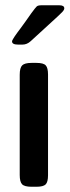

<svg xmlns="http://www.w3.org/2000/svg" viewBox="-20 -712 265 732"><path d="M25.9 -554.2Q25.9 -556.2 26.9 -558.1Q27.8 -560.1 30.5 -564.5Q33.2 -568.8 36.1 -573.5Q39.1 -578.1 45.4 -586.7Q51.8 -595.2 58.3 -604Q64.9 -612.8 76.4 -628.9Q87.9 -645 99.1 -661.1Q115.2 -683.1 120.1 -687.5Q125 -691.9 138.2 -691.9H206.1Q225.1 -691.9 225.1 -680.2Q225.1 -674.3 217 -665.8Q209 -657.2 167 -619.1Q127 -582 97.2 -555.2Q83 -542 65.9 -542H48.8Q25.9 -542 25.9 -554.2ZM55.2 -44.9V-426.8Q55.2 -453.6 64.7 -462.9Q74.2 -472.2 100.1 -472.2H119.1Q146 -472.2 154.5 -462.6Q163.1 -453.1 163.1 -428.2V-43.9Q163.1 -18.1 154.1 -9Q145 0 119.1 0H100.1Q73.2 0 64.2 -9.5Q55.2 -19 55.2 -44.9Z"/></svg>

Font: CMU Sans Serif Demi Condensed
Style: DemiCondensed
Weight: 600
Width: 3
Version: Version 0.7.0